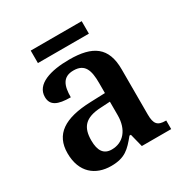

<svg xmlns="http://www.w3.org/2000/svg" viewBox="-161 -809 908 946"><g transform="rotate(-30 293.0 -335.5)"><path d="M143 -610H433V-681H143ZM203 10C282 10 311 -21 355 -75H363L382 0H549V-49H546C501 -49 485 -65 485 -120V-377C485 -503 418 -548 285 -548C177 -548 89 -520 89 -448C89 -400 125 -383 199 -383C199 -449 215 -491 276 -491C341 -491 355 -446 355 -374V-317L272 -314C121 -309 47 -259 47 -152C47 -42 115 10 203 10ZM246 -59C201 -59 180 -89 180 -148C180 -222 210 -261 303 -265L355 -268V-191C355 -110 312 -59 246 -59Z"/></g></svg>

Font: Noto Serif Lao SemiBold
Style: Regular
Weight: 600
Designer: Monotype Design Team
Foundry: Monotype Imaging Inc.
Version: Version 2.003